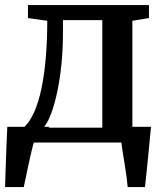

<svg xmlns="http://www.w3.org/2000/svg" viewBox="-22 -576 673 776"><path d="M50.5 0V-58H71.5Q96.5 -80 115 -120.5Q133.5 -161 145.2 -216.8Q157 -272.5 163 -342.2Q169 -412 169 -492L91 -503V-555.5H580V-503L513 -492V0ZM154 -60H391.5V-494.5H232.5V-445.5Q232.5 -381.5 226.8 -321.2Q221 -261 210.2 -209Q199.5 -157 185.2 -118.5Q171 -80 154 -60ZM-1.5 180Q-0.5 147 0.8 106.2Q2 65.5 3.8 22Q5.5 -21.5 7.5 -63.5H178L116 -4.5Q111 11 104.8 37.8Q98.5 64.5 92.2 93.8Q86 123 81.2 146.5Q76.5 170 74 180ZM494 180Q492.5 161 489.2 136.8Q486 112.5 481.8 87.2Q477.5 62 474 39.2Q470.5 16.5 468.5 0L425 -63.5H588.5Q586.5 -45 584.2 -20.5Q582 4 579.2 31.5Q576.5 59 573.8 86.5Q571 114 568.5 138.2Q566 162.5 564 180Z"/></svg>

Font: Merriweather SemiBold
Style: Regular
Weight: 600
Version: Version 2.100